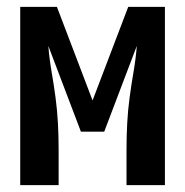

<svg xmlns="http://www.w3.org/2000/svg" viewBox="-20 -540 540 560"><path d="M39 0V-520H146L250 -247L354 -520H461V0H349V-104Q349 -142 351 -180Q353 -218 358 -255.5Q363 -293 369.5 -330.5Q376 -368 379 -406L284 -156H216L121 -406Q124 -368 130.5 -330.5Q137 -293 142 -255.5Q147 -218 149 -180Q151 -142 151 -104V0Z"/></svg>

Font: Iosevka SS04
Style: Bold
Weight: 700
Monospace: yes
Designer: Belleve Invis
Foundry: Belleve Invis
Version: Version 19.0.0; ttfautohint (v1.8.4)